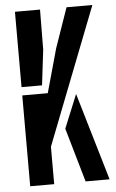

<svg xmlns="http://www.w3.org/2000/svg" viewBox="-56 -838 532 877"><g transform="rotate(-5 210.5 -400.0)"><path d="M46.5 0V-416.5H163.5L219.5 -617.5L283 -800H401.5L156.5 -171.5V0ZM300.5 0 229 -248 292 -401.5 410.5 0ZM46.5 -454.5V-800H161.5L160 -616.5L140.5 -454.5Z"/></g></svg>

Font: Big Shoulders Stencil Display Thin
Style: Bold
Weight: 700
Version: Version 2.001